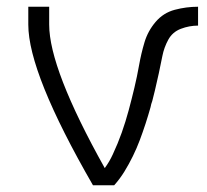

<svg xmlns="http://www.w3.org/2000/svg" viewBox="-20 -550 615 570"><path d="M256 0Q64 -333 64 -477V-530H126V-477Q126 -346 291 -51Q305 -70 315 -92Q330 -124 341.5 -156.5Q353 -189 362 -222.5Q371 -256 379 -289.5Q387 -323 393 -357Q399 -391 409 -424.5Q419 -458 442 -485Q465 -512 499 -521Q533 -530 568 -530V-474Q542 -474 517 -464.5Q492 -455 479.5 -432Q467 -409 462 -383.5Q457 -358 451.5 -332.5Q446 -307 440 -282Q436 -266 432 -250L429 -241L427 -232Q420 -207 412 -182.5Q404 -158 395 -134Q386 -110 374.5 -86.5Q363 -63 349.5 -41Q336 -19 319 0Z"/></svg>

Font: Jozsika Light
Style: Regular
Weight: 300
Monospace: yes
Designer: Belleve Invis
Foundry: Belleve Invis
Version: 2.1.0